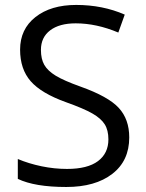

<svg xmlns="http://www.w3.org/2000/svg" viewBox="-20 -744 589 774"><path d="M501 -189.9Q501 -95.7 432.6 -43Q364.3 9.8 247.1 9.8Q120.1 9.8 51.8 -22.9V-103Q95.7 -84.5 147.5 -73.7Q199.2 -63 250 -63Q333 -63 375 -94.5Q417 -126 417 -182.1Q417 -219.2 402.1 -242.9Q387.2 -266.6 352.3 -286.6Q317.4 -306.6 246.1 -332Q146.5 -367.7 103.8 -416.5Q61 -465.3 61 -543.9Q61 -626.5 123 -675.3Q185.1 -724.1 287.1 -724.1Q393.6 -724.1 482.9 -685.1L457 -612.8Q368.7 -649.9 285.2 -649.9Q219.2 -649.9 182.1 -621.6Q145 -593.3 145 -543Q145 -505.9 158.7 -482.2Q172.4 -458.5 204.8 -438.7Q237.3 -418.9 304.2 -395Q416.5 -355 458.7 -309.1Q501 -263.2 501 -189.9Z"/></svg>

Font: QFn2     
Style: Regular
Weight: 400
Foundry: Ascender Corporation
Version: Version 1.10